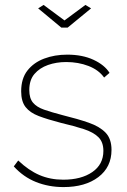

<svg xmlns="http://www.w3.org/2000/svg" viewBox="-20 -750 515 780"><path d="M238 10Q178 10 126.5 -10.5Q75 -31 36 -74L54 -98Q96 -58 140 -39Q184 -20 237 -20Q310 -20 355 -51Q400 -82 400 -137Q400 -173 379.5 -193Q359 -213 320.5 -225.5Q282 -238 227 -251Q173 -265 137.5 -278.5Q102 -292 84 -315Q66 -338 66 -379Q66 -431 91.5 -463.5Q117 -496 159.5 -512Q202 -528 253 -528Q315 -528 360 -507Q405 -486 425 -454L403 -435Q381 -466 339.5 -482Q298 -498 249 -498Q209 -498 175 -486Q141 -474 120 -449.5Q99 -425 99 -384Q99 -351 114 -333Q129 -315 159 -304.5Q189 -294 235 -282Q296 -267 340.5 -251.5Q385 -236 409 -211Q433 -186 433 -141Q433 -71 379.5 -30.5Q326 10 238 10ZM157 -730 242 -667 327 -730 350 -716 255 -638H229L135 -716Z"/></svg>

Font: Raleway Thin ExtraLight
Style: Regular
Weight: 250
Version: Version 4.026